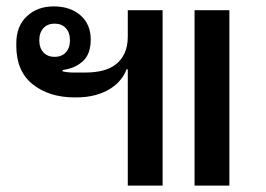

<svg xmlns="http://www.w3.org/2000/svg" viewBox="-20 -581 833 601"><path d="M589 0V-549H698V0ZM380 -364H376Q370 -347 357.5 -331.5Q345 -316 325.5 -303.5Q306 -291 279 -283.5Q252 -276 215 -276Q134 -276 82.5 -317Q31 -358 31 -438V-445Q31 -499 64 -530Q97 -561 148 -561Q200 -561 232 -533Q264 -505 264 -457Q264 -412 239.5 -389.5Q215 -367 177 -362L175 -358Q190 -354 209 -354H249Q277 -354 301 -360Q325 -366 342.5 -379.5Q360 -393 370 -414.5Q380 -436 380 -467V-549H489V0H380ZM151 -403Q173 -403 186 -417Q199 -431 199 -455Q199 -479 186 -493Q173 -507 151 -507Q129 -507 116 -493Q103 -479 103 -455Q103 -431 116 -417Q129 -403 151 -403Z"/></svg>

Font: IBM Plex Sans Thai Looped Medium
Style: Regular
Weight: 500
Designer: Mike Abbink, Paul van der Laan, Pieter van Rosmalen, Ben Mitchell, Mark Frömberg
Foundry: Bold Monday
Version: Version 1.1